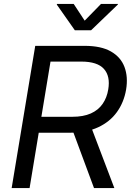

<svg xmlns="http://www.w3.org/2000/svg" viewBox="-20 -962 681 982"><path d="M39.6 0 160.2 -727.5H413.1Q497.1 -727.5 547.4 -698.7Q597.7 -669.9 616.7 -619.4Q635.7 -568.8 625 -503.9Q613.8 -438.5 577.9 -388.7Q542 -338.9 481.9 -311Q421.9 -283.2 339.4 -283.2H137.7L151.4 -364.7H350.1Q406.2 -364.7 444.6 -381.8Q482.9 -398.9 504.9 -430.7Q526.9 -462.4 533.7 -504.9Q544.9 -572.3 511.5 -609.6Q478 -647 396 -647H238.3L131.3 0ZM460.9 0 339.4 -327.6H440.4L564.9 0ZM356.9 -941.9 413.1 -856.4 496.6 -941.9H583.5L582.5 -938.5L445.8 -807.1H362.8L270.5 -938.5L271.5 -941.9Z"/></svg>

Font: Inter 18pt
Style: Italic
Weight: 400
Italic angle: -9.3988°
Designer: Rasmus Andersson
Foundry: rsms
Version: Version 4.001;git-66647c0bb